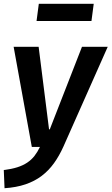

<svg xmlns="http://www.w3.org/2000/svg" viewBox="-39 -776 589 1014"><path d="M33 -529H165L220 -93H224L394 -529H530L296 -2Q274 47 246 86Q218 125 181 153Q144 181 95.5 197.5Q47 214 -15 218L-19 122Q22 117 52 107.5Q82 98 104.5 83Q127 68 143 47.5Q159 27 172 0H129ZM444 -665H154L166 -756H456Z"/></svg>

Font: Xgbmvzvtohvqztyvzapvmeyoton
Style: Regular
Weight: 500
Italic angle: -8°
Designer: Carrois Corporate & Edenspiekermann
Foundry: Carrois Corporate GbR & Edenspiekermann AG
Version: Version 2.001